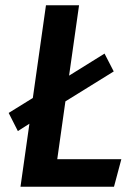

<svg xmlns="http://www.w3.org/2000/svg" viewBox="-20 -711 514 731"><path d="M442 -105 414 0H58L92 -240L48 -212L13 -281L105 -338L155 -691H281L243 -423L378 -507L413 -439L229 -325L198 -105Z"/></svg>

Font: Fira Sans Condensed Medium
Style: Italic
Weight: 500
Width: 3
Italic angle: -8°
Designer: bBox Type GmbH & Carrois Corporate GbR & Edenspiekermann AG
Foundry: bBox Type GmbH & Carrois Corporate GbR & Edenspiekermann AG
Version: Version 4.301